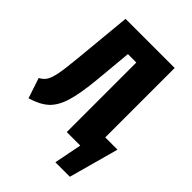

<svg xmlns="http://www.w3.org/2000/svg" viewBox="-249 -812 1097 1097"><g transform="rotate(45 299.0 -263.5)"><path d="M603 -134 520 168H403L436 0H327V-562H259L238 -336Q226 -210 205 -142Q184 -74 145.5 -38.5Q107 -3 36 18L-5 -105Q20 -118 33.5 -139Q47 -160 56 -206.5Q65 -253 74 -349L107 -695H504V-134Z"/></g></svg>

Font: Fira Sans Extra Condensed ExtraBold
Style: Regular
Weight: 800
Width: 1
Designer: Carrois Corporate & Edenspiekermann AG
Foundry: Carrois Corporate GbR & Edenspiekermann AG
Version: Version 4.203